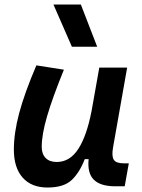

<svg xmlns="http://www.w3.org/2000/svg" viewBox="-20 -815 626 845"><path d="M189 10.3Q118.2 10.3 79.6 -33.4Q41 -77.1 41 -156.7Q41 -229.5 64.5 -317.4Q87.9 -405.3 140.1 -527.3L261.2 -508.3Q210.4 -383.3 187 -302.7Q163.6 -222.2 163.6 -168.9Q163.6 -137.2 180.9 -119.6Q198.2 -102.1 229.5 -102.1Q287.6 -102.1 324.7 -159.7Q361.8 -217.3 382.8 -325.7V-325.2L417 -517.6H539.6L477.5 -166Q470.7 -127 481 -111.6Q491.2 -96.2 524.4 -96.2H546.9L528.8 4.9H487.8Q421.9 4.9 392.8 -24.2Q363.8 -53.2 370.1 -114.7H353Q330.6 -56.2 295.7 -22.9Q260.7 10.3 189 10.3ZM296.4 -609.4 215.3 -794.9H335.9L407.7 -609.4Z"/></svg>

Font: Cascadia Code PL SemiBold
Style: Italic
Weight: 600
Italic angle: -10°
Monospace: yes
Designer: Aaron Bell
Foundry: Saja Typeworks
Version: Version 2404.023; ttfautohint (v1.8.4)